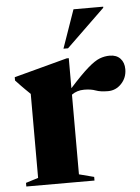

<svg xmlns="http://www.w3.org/2000/svg" viewBox="-53 -774 595 815"><g transform="rotate(-5 245.0 -366.0)"><path d="M427 -522.5Q455.5 -522.5 471.8 -505.2Q488 -488 488 -459.5Q488 -423.5 464.2 -398.2Q440.5 -373 407 -373Q374.5 -373 354.8 -380.5Q335 -388 306 -388Q275.5 -388 253 -371.5V-32L316.5 -15.5V0H26V-15.5L79 -32V-390Q69 -400 57 -411.5Q45 -423 17.5 -452.5V-466.5L244 -527H253V-399Q302.5 -454 332.8 -480.2Q363 -506.5 384 -514.5Q405 -522.5 427 -522.5ZM234 -569 291 -732H417.5V-727.5L253.5 -569Z"/></g></svg>

Font: Newsreader Display
Style: Bold
Weight: 700
Designer: Hugues Gentile
Foundry: Production Type
Version: Version 1.001